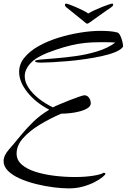

<svg xmlns="http://www.w3.org/2000/svg" viewBox="-30 -936 702 1064"><path d="M593 -916Q597 -916 597 -908Q595 -901 584 -894Q579 -891 562 -879Q545 -867 524.5 -852.5Q504 -838 488 -826.5Q472 -815 468 -812Q464 -810 460.5 -807.5Q457 -805 453 -805Q449 -805 446 -808Q443 -811 441 -812Q438 -815 423.5 -826.5Q409 -838 391 -852.5Q373 -867 358.5 -879Q344 -891 339 -894Q329 -903 330 -908Q330 -916 336 -916Q342 -916 357 -910Q366 -907 386 -898.5Q406 -890 426.5 -880Q447 -870 459 -861Q473 -870 495 -880Q517 -890 538.5 -898.5Q560 -907 570 -910Q585 -916 593 -916ZM351 108Q314 108 266.5 102Q219 96 170.5 84Q122 72 81 54Q40 36 15 11.5Q-10 -13 -10 -43Q-10 -74 19 -107Q53 -146 85.5 -186Q118 -226 156 -262.5Q194 -299 243 -328Q168 -367 122 -424.5Q76 -482 76 -538Q76 -581 105.5 -617Q135 -653 184 -680.5Q233 -708 292.5 -726.5Q352 -745 413.5 -755Q475 -765 527 -765Q554 -765 578 -763Q602 -761 620 -756Q629 -754 636.5 -738.5Q644 -723 648 -706Q652 -689 652 -681V-677Q640 -660 608 -647Q576 -634 532 -624.5Q488 -615 439 -608Q390 -601 343 -597Q296 -593 258 -591Q220 -589 199 -589Q177 -589 170.5 -591.5Q164 -594 164 -597Q164 -603 196 -606Q228 -609 280 -613Q332 -617 392 -625.5Q452 -634 509.5 -651.5Q567 -669 609 -700Q584 -702 562.5 -702Q541 -702 521 -702Q477 -702 440 -698Q403 -694 364.5 -685Q326 -676 279 -660Q182 -628 144.5 -591Q107 -554 107 -513Q107 -482 128 -450Q149 -418 184.5 -390Q220 -362 263 -341Q276 -348 302.5 -359Q329 -370 358 -381.5Q387 -393 409.5 -400.5Q432 -408 437 -408Q454 -408 463.5 -394Q473 -380 473 -364Q473 -348 456 -337Q439 -326 413 -319Q387 -312 359 -309Q331 -306 309 -306Q246 -279 189.5 -244.5Q133 -210 97.5 -170Q62 -130 62 -85Q62 -49 90.5 -24Q119 1 166.5 16Q214 31 271 38Q328 45 385 45Q441 45 485.5 38Q530 31 545 21Q554 22 554 27Q554 32 538.5 45Q523 58 495.5 72.5Q468 87 431 97.5Q394 108 351 108Z"/></svg>

Font: Comforter
Style: Regular
Weight: 400
Designer: Robert E. Leuschke
Foundry: Robert E. Leuschke
Version: Version 1.013; ttfautohint (v1.8.3)